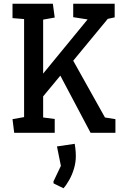

<svg xmlns="http://www.w3.org/2000/svg" viewBox="-20 -711 655 1028"><path d="M56 0 47 -73 109 -84V-609L47 -614V-691H263L273 -617L211 -606V-317L449 -607L372 -619V-691H594V-618L557 -610L372 -386L542 -82L598 -73V0H465L303 -306L211 -195V-82L273 -74V0ZM267 271 266 261 306 177 285 73 380 59Q381 65 383.5 84Q386 103 386 125Q386 158 376.5 190.5Q367 223 351.5 251Q336 279 320 297Z"/></svg>

Font: Kreon Light
Style: Regular
Weight: 400
Version: Version 2.002